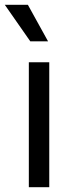

<svg xmlns="http://www.w3.org/2000/svg" viewBox="-97 -779 313 799"><path d="M103 -607H29L-77 -759H19ZM23 0V-520H108V0Z"/></svg>

Font: Liter
Style: Regular
Weight: 400
Designer: Anton Skugarov
Foundry: skugi
Version: Version 1.004; ttfautohint (v1.8.4.7-5d5b)